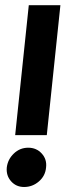

<svg xmlns="http://www.w3.org/2000/svg" viewBox="-20 -706 274 759"><path d="M40 -171.9 93.8 -685.5H218.8L165 -171.9ZM6.8 -43.9Q10.7 -76.2 34.7 -99.1Q58.6 -122.1 91.8 -122.1Q124 -122.1 145 -99.1Q166 -76.2 162.1 -43.9Q159.2 -10.7 133.8 11.2Q108.4 33.2 75.2 33.2Q43.9 33.2 23.9 10.7Q3.9 -11.7 6.8 -43.9Z"/></svg>

Font: Puritan
Style: BoldItalic
Weight: 700
Version: 2.1